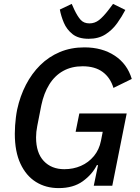

<svg xmlns="http://www.w3.org/2000/svg" viewBox="-20 -953 718 985"><path d="M461 0 483 -106H477Q453 -58 404.5 -23Q356 12 281 12Q215 12 164.5 -19.5Q114 -51 85 -113Q56 -175 56 -267Q56 -288 57.5 -309Q59 -330 61.5 -350.5Q64 -371 68 -391Q83 -460 113 -518Q143 -576 186.5 -619Q230 -662 287 -686Q344 -710 413 -710Q504 -710 568.5 -667.5Q633 -625 656 -548L562 -502Q546 -555 506.5 -584Q467 -613 404 -613Q347 -613 304 -589Q261 -565 233 -520Q205 -475 192 -413L171 -306Q168 -291 166.5 -276.5Q165 -262 165 -248Q165 -169 204.5 -127Q244 -85 310 -85Q356 -85 395 -102Q434 -119 461.5 -152Q489 -185 498 -231L507 -277H368L387 -371H630L556 0ZM435 -754Q382 -754 352 -778Q322 -802 307.5 -836.5Q293 -871 287 -904L348 -933L361 -904Q377 -870 393.5 -851.5Q410 -833 439 -833Q466 -833 488 -850Q510 -867 539 -905L560 -933L623 -902Q606 -869 581.5 -834.5Q557 -800 521.5 -777Q486 -754 435 -754Z"/></svg>

Font: IBM Plex Sans Medium
Style: Italic
Weight: 500
Italic angle: -11.31°
Designer: Mike Abbink, Paul van der Laan, Pieter van Rosmalen
Foundry: Bold Monday
Version: Version 3.201